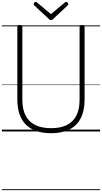

<svg xmlns="http://www.w3.org/2000/svg" viewBox="-20 -1417 1099 2070"><path d="M531 19Q442 19 374 -4Q306 -27 260 -72.5Q214 -118 190.5 -186Q167 -254 167 -342V-1129Q167 -1139 173 -1143.5Q179 -1148 193 -1148Q208 -1148 214.5 -1143.5Q221 -1139 221 -1129V-340Q221 -239 256 -171Q291 -103 360 -69Q429 -35 531 -35Q632 -35 700.5 -69Q769 -103 803.5 -171Q838 -239 838 -340V-1129Q838 -1139 844 -1143.5Q850 -1148 864 -1148Q892 -1148 892 -1129V-342Q892 -224 851 -143.5Q810 -63 729.5 -22Q649 19 531 19ZM694 -1397Q701 -1397 708.5 -1389.5Q716 -1382 716 -1373Q716 -1370 715 -1367Q714 -1364 711 -1360L555 -1214Q549 -1208 544 -1204.5Q539 -1201 529 -1201Q520 -1201 515 -1204.5Q510 -1208 505 -1214L348 -1360Q344 -1365 343.5 -1368Q343 -1371 343 -1373Q343 -1382 350.5 -1389.5Q358 -1397 365 -1397Q370 -1397 373.5 -1394.5Q377 -1392 382 -1388L529 -1265L677 -1388Q681 -1392 685 -1394.5Q689 -1397 694 -1397ZM0 623H1059V633H0ZM0 -20H1059V0H0ZM0 -505H1059V-500H0ZM0 -1143H1059V-1133H0Z"/></svg>

Font: Playwrite CL Guides
Style: Regular
Weight: 400
Designer: Veronika Burian, José Scaglione
Foundry: TypeTogether
Version: Version 1.003